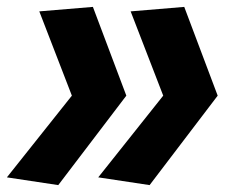

<svg xmlns="http://www.w3.org/2000/svg" viewBox="-21 -549 661 557"><path d="M358 -516 452.5 -271.5 264 -34.5 413 -12 610.5 -271.5 513.5 -529ZM-1 -34.5 148 -12 345.5 -271.5 248.5 -529 93 -516 187.5 -271.5Z"/></svg>

Font: Monaspace Krypton ExtraBold
Style: Italic
Weight: 800
Italic angle: -11°
Designer: Riley Cran & the Lettermatic Team
Foundry: Lettermatic
Version: Version 1.101 (Monaspace Krypton)